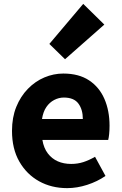

<svg xmlns="http://www.w3.org/2000/svg" viewBox="-20 -958 628 992"><path d="M327 14Q246 14 182 -21.5Q118 -57 80 -123Q42 -189 42 -282Q42 -351 64 -405.5Q86 -460 124 -499Q162 -538 209.5 -558Q257 -578 307 -578Q387 -578 440 -543Q493 -508 519.5 -447Q546 -386 546 -308Q546 -285 544 -265.5Q542 -246 539 -235H199Q206 -193 227 -165.5Q248 -138 278.5 -124.5Q309 -111 348 -111Q381 -111 410.5 -120.5Q440 -130 471 -148L525 -49Q483 -20 430.5 -3Q378 14 327 14ZM197 -343H408Q408 -392 385 -423Q362 -454 310 -454Q284 -454 260 -441.5Q236 -429 219.5 -405Q203 -381 197 -343ZM316 -652 235 -731 410 -938 519 -831Z"/></svg>

Font: Noto Sans SC Thin ExtraBold
Style: Regular
Weight: 800
Version: Version 2.004-H2;hotconv 1.0.118;makeotfexe 2.5.65603